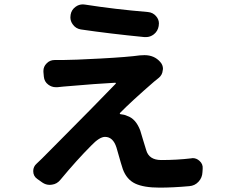

<svg xmlns="http://www.w3.org/2000/svg" viewBox="-20 -819 1040 883"><path d="M351.6 -683.6Q328.1 -687.5 314.5 -707Q303.7 -721.7 303.7 -739.3Q303.7 -745.1 304.7 -750V-751Q308.6 -774.4 328.1 -788.1Q342.8 -798.8 361.3 -798.8Q366.2 -798.8 371.1 -797.9Q507.8 -776.4 660.2 -763.7Q683.6 -761.7 698.2 -744.1Q710.9 -729.5 710.9 -710.9Q710.9 -707 710 -703.1V-700.2Q706.1 -675.8 687.5 -661.1Q670.9 -648.4 651.4 -648.4Q647.5 -648.4 644.5 -648.4Q484.4 -664.1 351.6 -683.6ZM626 -564.5Q635.7 -565.4 644.5 -565.4Q689.5 -565.4 716.8 -534.2Q729.5 -520.5 729.5 -502Q729.5 -499 728.5 -496.1Q726.6 -473.6 709 -460Q692.4 -446.3 688.5 -443.4Q585.9 -354.5 532.2 -299.8Q530.3 -297.9 531.2 -295.9Q532.2 -293.9 534.2 -293.9Q552.7 -292 564.5 -286.1Q604.5 -273.4 625 -218.8Q628.9 -207 638.2 -174.8Q647.5 -142.6 652.3 -128.9Q665 -83 721.7 -83Q793.9 -83 859.4 -90.8Q862.3 -91.8 866.2 -91.8Q883.8 -91.8 897.5 -79.1Q914.1 -64.5 912.1 -43L911.1 -27.3Q910.2 -2 893.1 16.6Q876 35.2 850.6 37.1Q775.4 43.9 713.9 43.9Q641.6 43.9 602.1 25.4Q562.5 6.8 544.9 -41Q541 -50.8 515.6 -140.6Q500 -189.5 462.9 -189.5Q437.5 -189.5 399.4 -149.4Q334 -84 257.8 7.8Q242.2 27.3 218.8 30.3Q213.9 31.2 209 31.2Q190.4 31.2 174.8 20.5L151.4 3.9Q132.8 -8.8 132.8 -32.2Q132.8 -52.7 148.4 -66.4Q161.1 -78.1 172.9 -89.8Q187.5 -104.5 257.3 -174.8Q327.1 -245.1 398.9 -317.9Q470.7 -390.6 511.7 -433.6Q513.7 -435.5 512.7 -437Q511.7 -438.5 509.8 -438.5Q430.7 -434.6 272.5 -420.9Q257.8 -419.9 244.1 -418Q240.2 -418 236.3 -418Q217.8 -418 202.1 -429.7Q183.6 -443.4 181.6 -466.8L179.7 -488.3Q179.7 -491.2 179.7 -493.2Q179.7 -512.7 194.3 -527.3Q209 -543 231.4 -543Q232.4 -543 232.4 -543Q251 -543 269.5 -543Q314.5 -543 441.4 -549.8Q568.4 -556.6 624 -564.5Q625 -564.5 626 -564.5Z"/></svg>

Font: Gen Jyuu Gothic Monospace Bold
Style: Bold
Weight: 700
Designer: [Source Han Sans]
Ryoko NISHIZUKA  (kana & ideographs); Paul D. Hunt (Latin, Greek & Cyrillic); Wenlong ZHANG  (bopomofo
Version: Version 1.002.20150607